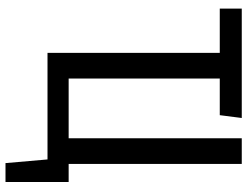

<svg xmlns="http://www.w3.org/2000/svg" viewBox="-118 -610 878 681"><g transform="rotate(90 320.5 -270.0)"><path d="M626 -75V149H559L546 0H168V-611H11V-689H399L389 -611H259V-75H471V-689H562V-75Z"/></g></svg>

Font: Fira Sans Compressed
Style: Regular
Weight: 400
Width: 1
Designer: bBox Type GmbH & Carrois Corporate GbR & Edenspiekermann AG
Foundry: bBox Type GmbH & Carrois Corporate GbR & Edenspiekermann AG
Version: Version 4.301